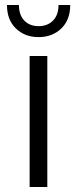

<svg xmlns="http://www.w3.org/2000/svg" viewBox="-20 -751 309 771"><path d="M99 0V-526H170V0ZM135 -602Q80 -602 44 -636.5Q8 -671 8 -731H56Q56 -691 77.5 -668.5Q99 -646 135 -646Q171 -646 193 -668.5Q215 -691 215 -731H262Q262 -671 226 -636.5Q190 -602 135 -602Z"/></svg>

Font: Montserrat
Style: Regular
Weight: 400
Designer: Julieta Ulanovsky
Foundry: Julieta Ulanovsky
Version: Version 9.000; ttfautohint (v1.8.4.7-5d5b)